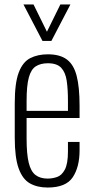

<svg xmlns="http://www.w3.org/2000/svg" viewBox="-20 -830 419 859"><path d="M193 9Q147 9 114 -9.5Q81 -28 63.5 -76.5Q46 -125 46 -214V-368Q46 -459 64 -506Q82 -553 115.5 -570Q149 -587 194 -587Q248 -587 279 -564Q310 -541 323 -490.5Q336 -440 336 -357V-302H99V-210Q99 -141 108.5 -102Q118 -63 139 -47Q160 -31 193 -31Q214 -31 235 -38Q256 -45 270 -71Q284 -97 284 -152V-195H336V-157Q336 -83 305.5 -37Q275 9 193 9ZM99 -334H284V-379Q284 -431 278.5 -468.5Q273 -506 254 -526.5Q235 -547 194 -547Q162 -547 140.5 -533.5Q119 -520 109 -483.5Q99 -447 99 -378ZM170 -647 85 -810H130L190 -688L250 -810H295L210 -647Z"/></svg>

Font: Oswald ExtraLight
Style: Regular
Weight: 250
Designer: Vernon Adams
Foundry: Vernon Adams
Version: Version 4.100; ttfautohint (v1.8.1.43-b0c9)